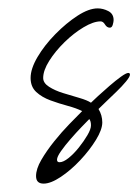

<svg xmlns="http://www.w3.org/2000/svg" viewBox="-20 -435 330 458"><path d="M84 3Q66 3 66 -15Q66 -32 78.5 -53.5Q91 -75 109 -97.5Q127 -120 145.5 -139Q164 -158 176 -170Q162 -177 141.5 -182.5Q121 -188 100.5 -195.5Q80 -203 66.5 -215.5Q53 -228 53 -249Q53 -271 69.5 -299Q86 -327 112 -353.5Q138 -380 165 -397.5Q192 -415 213 -415Q226 -415 238.5 -408.5Q251 -402 251 -387Q251 -383 249 -376Q247 -369 242 -369Q235 -369 230.5 -376.5Q226 -384 220 -384Q203 -384 179.5 -370Q156 -356 134 -334.5Q112 -313 97.5 -290Q83 -267 83 -249Q83 -237 97 -228Q111 -219 130.5 -213Q150 -207 169 -201.5Q188 -196 197 -190Q202 -195 214 -206Q226 -217 241 -230Q256 -243 268.5 -252Q281 -261 286 -261Q290 -261 290 -257Q290 -252 280.5 -240.5Q271 -229 257.5 -216Q244 -203 232 -191.5Q220 -180 215 -175Q224 -160 224 -143Q224 -126 209 -101.5Q194 -77 171.5 -53Q149 -29 125 -13Q101 3 84 3ZM122 -48Q131 -48 143.5 -58Q156 -68 168 -83Q180 -98 188.5 -112.5Q197 -127 197 -136Q197 -146 193 -151Q187 -145 174.5 -132Q162 -119 148.5 -103.5Q135 -88 125.5 -74.5Q116 -61 116 -54Q116 -48 122 -48Z"/></svg>

Font: Licorice
Style: Regular
Weight: 400
Designer: Robert E. Leuschke
Foundry: Robert E. Leuschke
Version: Version 1.010; ttfautohint (v1.8.3)